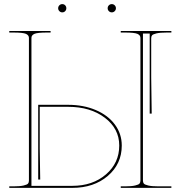

<svg xmlns="http://www.w3.org/2000/svg" viewBox="-20 -910 875 930"><path d="M267.6 -856Q261.7 -861.8 261.7 -870.1Q261.7 -878.4 267.6 -884.3Q273.4 -890.1 281.7 -890.1Q290 -890.1 295.7 -884.3Q301.3 -878.4 301.3 -870.1Q301.3 -861.8 295.7 -856Q290 -850.1 281.7 -850.1Q273.4 -850.1 267.6 -856ZM507.3 -856Q501.5 -861.8 501.5 -870.1Q501.5 -878.4 507.3 -884.3Q513.2 -890.1 521.5 -890.1Q529.8 -890.1 535.6 -884.3Q541.5 -878.4 541.5 -870.1Q541.5 -861.8 535.6 -856Q529.8 -850.1 521.5 -850.1Q513.2 -850.1 507.3 -856ZM564.9 0V-7.3H585Q617.2 -7.3 634.5 -11.5Q651.9 -15.6 656 -21Q660.2 -26.4 660.2 -35.2V-726.6Q660.2 -739.7 645.5 -746.1Q630.9 -752.4 585 -752.4H564.9V-759.8H810.1V-752.4H787.6Q755.4 -752.4 738 -748.3Q720.7 -744.1 716.6 -739Q712.4 -733.9 712.4 -725.1V-535.6L714.8 -359.9H705.1V-747.6H672.4V-35.2Q672.4 -26.4 676.5 -21Q680.7 -15.6 698 -11.5Q715.3 -7.3 747.6 -7.3H810.1V0ZM120.1 -35.2V-726.6Q120.1 -739.7 105.5 -746.1Q90.8 -752.4 44.9 -752.4H24.9V-759.8H225.1V-752.4H207.5Q161.6 -752.4 147 -746.1Q132.3 -739.7 132.3 -726.6V-9.8H330.1Q428.7 -9.8 493.2 -65.2Q557.6 -120.6 557.6 -205.1Q557.6 -286.6 487.8 -339.6Q418 -392.6 310.1 -392.6H172.4V-189.9L174.8 -40.5H165V-402.3H310.1Q384.3 -402.3 443.8 -377Q503.4 -351.6 536.6 -306.6Q569.8 -261.7 569.8 -205.1Q569.8 -115.7 502.2 -57.9Q434.6 0 330.1 0H24.9V-7.3H44.9Q77.1 -7.3 94.5 -11.5Q111.8 -15.6 116 -21Q120.1 -26.4 120.1 -35.2Z"/></svg>

Font: ZnikomitNo25
Style: Regular
Weight: 100
Designer: gluk
Foundry: gluk
Version: Version 0.56